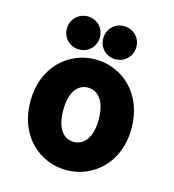

<svg xmlns="http://www.w3.org/2000/svg" viewBox="-112 -816 857 947"><g transform="rotate(15 316.5 -343.0)"><path d="M54 -245C54 -69 176 37 312 37C449 37 571 -69 571 -245C571 -422 449 -528 312 -528C176 -528 54 -422 54 -245ZM222 -245C222 -339 260 -384 312 -384C364 -384 403 -339 403 -245C403 -153 364 -107 312 -107C260 -107 222 -152 222 -245ZM220 -554C268 -554 304 -592 304 -639C304 -685 268 -723 220 -723C172 -723 135 -685 135 -639C135 -592 171 -554 220 -554ZM405 -554C454 -554 490 -592 490 -639C490 -686 453 -723 405 -723C356 -723 321 -685 321 -639C321 -592 356 -554 405 -554Z"/></g></svg>

Font: Falling Sky
Style: Blk
Weight: 900
Designer: Paul D. Hunt
Foundry: Adobe Systems Incorporated
Version: Version 1.02